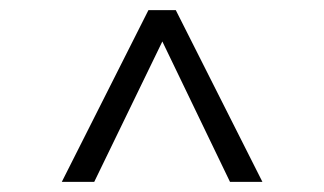

<svg xmlns="http://www.w3.org/2000/svg" viewBox="-20 -720 640 379"><path d="M327 -700 498 -361H434L288 -664H313L166 -361H102L273 -700Z"/></svg>

Font: SUSE Thin Light
Style: Regular
Weight: 300
Version: Version 1.000